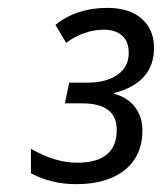

<svg xmlns="http://www.w3.org/2000/svg" viewBox="-20 -743 409 485"><path d="M268.1 -505.9Q301.8 -497.6 320.8 -472.7Q339.8 -447.8 339.8 -414.1Q339.8 -349.6 295.4 -313.7Q251 -277.8 171.9 -277.8Q110.8 -277.8 58.1 -305.2V-367.2Q119.1 -332 174.8 -332Q274.9 -332 274.9 -415Q274.9 -481.9 188 -481.9H144L154.8 -534.2H201.2Q248.5 -534.2 276.9 -554.2Q305.2 -574.2 305.2 -608.9Q305.2 -638.2 288.3 -653.1Q271.5 -668 242.7 -668Q192.9 -668 147 -634.8L120.1 -680.2Q173.3 -723.1 251 -723.1Q306.6 -723.1 337.9 -695.8Q369.1 -668.5 369.1 -622.1Q369.1 -534.2 268.1 -507.8Z"/></svg>

Font: CAA NEO Sans
Style: Italic
Weight: 400
Italic angle: -12°
Version: Version 1.10